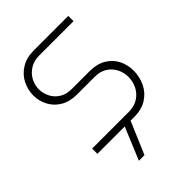

<svg xmlns="http://www.w3.org/2000/svg" viewBox="-256 -817 1138 1138"><g transform="rotate(-45 313.0 -248.5)"><path d="M76 0V-44H383Q430 -44 463 -65.5Q496 -87 512.5 -121Q529 -155 529 -192Q529 -228 513 -260.5Q497 -293 465.5 -313.5Q434 -334 387 -334H240Q180 -334 138 -358.5Q96 -383 74 -424.5Q52 -466 52 -513Q52 -561 74 -604Q96 -647 139 -673.5Q182 -700 243 -700H532V-656H246Q200 -656 167.5 -635.5Q135 -615 118 -583Q101 -551 101 -516Q101 -483 116.5 -451Q132 -419 163.5 -399Q195 -379 241 -379H389Q451 -379 493 -354Q535 -329 556 -287.5Q577 -246 577 -197Q577 -146 555.5 -100.5Q534 -55 491 -27.5Q448 0 386 0ZM221 203 312 -16H361L268 203Z"/></g></svg>

Font: MuseoModerno Thin ExtraLight
Style: Regular
Weight: 250
Version: Version 1.002